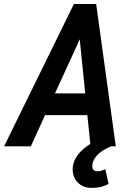

<svg xmlns="http://www.w3.org/2000/svg" viewBox="-55 -731 662 959"><path d="M406.2 94.2Q407.7 76.7 416.3 62.5Q424.8 48.3 438 36.6Q450.2 25.4 465.3 16.8Q480.5 8.3 495.1 1.5L499.5 0H523.4L425.3 -710.9H314L-34.7 0H99.1L169.9 -155.8H381.3L396 -12.2Q378.9 -1.5 363.3 11.5Q347.7 24.4 335.9 39.6Q323.7 54.7 316.2 73Q308.6 91.3 308.1 111.8Q307.6 133.8 314.5 151.4Q321.3 168.9 334 181.2Q346.7 193.8 364 200.7Q381.3 207.5 402.3 207.5Q424.8 208 446.3 203.1Q467.8 198.2 487.3 187.5L471.2 114.3Q461.4 118.7 450.9 121.8Q440.4 125 430.2 124.5Q416 123.5 410.6 115.7Q405.3 107.9 406.2 94.2ZM219.7 -264.6 343.3 -534.7 370.6 -264.6Z"/></svg>

Font: Roboto Mono SemiBold
Style: Italic
Weight: 600
Italic angle: -10°
Monospace: yes
Designer: Google
Version: Version 3.000